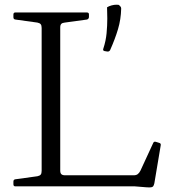

<svg xmlns="http://www.w3.org/2000/svg" viewBox="-20 -792 752 816"><path d="M157 0V-739H236V-67Q236 -56 241 -51.5Q246 -47 257 -47H548Q559 -47 565.5 -52Q572 -57 577 -67L631 -184Q634 -192 643 -189L656 -185Q665 -183 663 -174L636 -13Q634 -5 631.5 -1Q629 3 622.5 4Q616 5 602 4L553 0ZM45 0Q37 0 37 -9V-20Q37 -29 45 -30L139 -43Q149 -45 153 -50Q157 -55 157 -66V-217H236V0ZM37 -730Q37 -739 45 -739H349Q358 -739 358 -731V-720Q358 -712 350 -709L255 -696Q245 -695 240.5 -690.5Q236 -686 236 -675V-522H157V-673Q157 -684 153 -689Q149 -694 139 -696L45 -709Q37 -710 37 -719ZM489 -767Q495 -763 495 -755Q494 -710 481.5 -668Q469 -626 448 -579Q444 -572 436 -573L424 -575Q416 -577 419 -585Q430 -618 433 -651Q436 -684 436 -713Q436 -742 435 -761Q443 -766 454 -769Q465 -772 475 -772Q480 -772 483.5 -771.5Q487 -771 489 -767Z"/></svg>

Font: Hahmlet Light
Style: Regular
Weight: 300
Designer: Minjoo Ham & Mark Frömberg
Foundry: hypertype
Version: Version 1.002